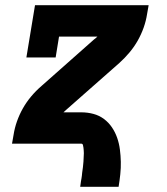

<svg xmlns="http://www.w3.org/2000/svg" viewBox="-20 -550 640 735"><path d="M287 165Q288 160 288.5 154.5Q289 149 290 143.5Q291 138 292 132.5Q293 127 293.5 122Q294 117 294.5 111.5Q295 106 296 100.5Q297 95 297.5 89.5Q298 84 298.5 79Q299 74 299.5 68.5Q300 63 300 57.5Q300 52 300.5 47Q301 42 301 36.5Q301 31 300.5 26Q300 21 299.5 15.5Q299 10 297.5 5Q296 0 291 0H26L32 -34Q36 -60 45 -85.5Q54 -111 67.5 -135Q81 -159 99 -180.5Q117 -202 139 -221L340 -399Q344 -402 347 -404.5Q350 -407 353 -410H206L193 -330H81L114 -530H549L543 -496Q539 -470 530 -444.5Q521 -419 507.5 -395Q494 -371 476 -349.5Q458 -328 437 -309L235 -131Q232 -128 229 -125.5Q226 -123 223 -120H291Q315 -120 337.5 -114Q360 -108 378 -94.5Q396 -81 408.5 -62.5Q421 -44 428.5 -22.5Q436 -1 439 22.5Q442 46 442.5 69.5Q443 93 440.5 117Q438 141 434 165Z"/></svg>

Font: Iosevka Curly Slab HvExObl
Style: Regular
Weight: 900
Width: 7
Italic angle: -9°
Monospace: yes
Designer: Belleve Invis
Foundry: Belleve Invis
Version: Version 11.1.0; ttfautohint (v1.8.3)